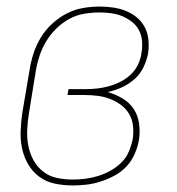

<svg xmlns="http://www.w3.org/2000/svg" viewBox="-20 -558 540 586"><path d="M202 8Q174 8 147.5 2.5Q121 -3 100 -18.5Q79 -34 66 -56.5Q53 -79 47.5 -104.5Q42 -130 43 -158Q44 -186 48 -213L70 -343Q74 -369 82 -394Q90 -419 104 -442.5Q118 -466 138.5 -485Q159 -504 183 -516.5Q207 -529 233 -533.5Q259 -538 285 -538Q305 -538 325.5 -535Q346 -532 364.5 -524.5Q383 -517 398 -504.5Q413 -492 422 -474.5Q431 -457 433 -436.5Q435 -416 432 -395Q428 -374 418 -353Q408 -332 390.5 -316.5Q373 -301 352 -291.5Q331 -282 309 -277Q333 -270 354 -257.5Q375 -245 388 -225.5Q401 -206 404.5 -180.5Q408 -155 404 -130Q400 -109 391 -88Q382 -67 366 -50Q350 -33 329.5 -22Q309 -11 287.5 -4Q266 3 244.5 5.5Q223 8 202 8ZM202 -10Q222 -10 241 -12.5Q260 -15 279.5 -21Q299 -27 317 -37Q335 -47 350 -61.5Q365 -76 373 -95Q381 -114 385 -133Q388 -153 386 -173Q384 -193 374.5 -209.5Q365 -226 349.5 -237.5Q334 -249 316 -256Q298 -263 278 -265.5Q258 -268 238 -268H186L189 -286H241Q259 -286 277 -288Q295 -290 313 -295Q331 -300 348.5 -309Q366 -318 380 -331.5Q394 -345 402 -362.5Q410 -380 412 -398Q415 -415 413.5 -433Q412 -451 404 -466Q396 -481 382.5 -491.5Q369 -502 353.5 -508.5Q338 -515 320 -517.5Q302 -520 284 -520Q261 -520 237 -516Q213 -512 191 -500Q169 -488 151 -470Q133 -452 120.5 -431Q108 -410 100.5 -387Q93 -364 89 -340L68 -210Q64 -186 63 -161Q62 -136 66.5 -113Q71 -90 82 -69.5Q93 -49 111.5 -34.5Q130 -20 153.5 -15Q177 -10 202 -10Z"/></svg>

Font: Iosevka Slab Thin
Style: Italic
Weight: 100
Italic angle: -9°
Monospace: yes
Designer: Belleve Invis
Foundry: Belleve Invis
Version: Version 11.1.1; ttfautohint (v1.8.3)